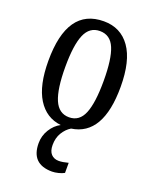

<svg xmlns="http://www.w3.org/2000/svg" viewBox="-146 -627 756 949"><g transform="rotate(20 232.0 -153.0)"><path d="M204 115Q204 147 219 163Q234 179 259 179Q279 179 309 171V224Q297 231 278.5 235.5Q260 240 246 240Q136 240 136 130Q136 91 156.5 58Q177 25 208 9Q129 0 85.5 -70Q42 -140 42 -269Q42 -546 234 -546Q323 -546 372.5 -476Q422 -406 422 -269Q422 -15 262 8Q237 23 220.5 50.5Q204 78 204 115ZM233 -41Q287 -41 310 -97Q333 -153 333 -269Q333 -384 310 -439Q287 -494 232 -494Q178 -494 154.5 -439Q131 -384 131 -269Q131 -153 155 -97Q179 -41 233 -41Z"/></g></svg>

Font: Noto Serif Cond
Style: Regular
Weight: 400
Width: 3
Designer: Monotype Design Team
Foundry: Monotype Imaging Inc.
Version: Version 1.001